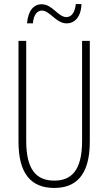

<svg xmlns="http://www.w3.org/2000/svg" viewBox="-20 -915 533 945"><path d="M113 -800H142C145 -843 164 -863 186 -863C226 -863 255 -800 308 -800C347 -800 379 -831 381 -895H353C349 -855 333 -831 307 -831C265 -831 239 -894 185 -894C146 -894 118 -863 113 -800ZM422 -218V-714H384V-221C384 -73 329 -26 247 -26C160 -26 109 -79 109 -221V-714H71V-218C71 -60 133 10 247 10C348 10 422 -46 422 -218Z"/></svg>

Font: Noto Sans ExtraCondensed ExtraLight
Style: Regular
Weight: 200
Width: 2
Designer: Monotype Design Team
Foundry: Monotype Imaging Inc.
Version: Version 2.013